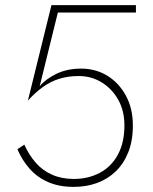

<svg xmlns="http://www.w3.org/2000/svg" viewBox="-20 -720 599 750"><path d="M499 -230Q499 -296 472 -346Q445 -396 399.5 -424Q354 -452 297 -452Q242 -452 200 -431.5Q158 -411 135 -383L206 -671H511V-700H181L89 -327Q118 -359 148 -380.5Q178 -402 212.5 -412.5Q247 -423 287 -423Q337 -423 377.5 -398Q418 -373 442 -330Q466 -287 466 -230Q466 -163 440.5 -116Q415 -69 370 -45Q325 -21 268 -21Q221 -21 183.5 -37.5Q146 -54 119.5 -84.5Q93 -115 75 -155L48 -137Q67 -93 96.5 -60Q126 -27 168.5 -8.5Q211 10 268 10Q317 10 358.5 -5Q400 -20 431.5 -50Q463 -80 481 -125Q499 -170 499 -230Z"/></svg>

Font: Jost ExtraLight
Style: Regular
Weight: 250
Version: Version 3.710